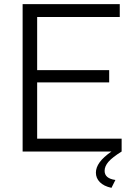

<svg xmlns="http://www.w3.org/2000/svg" viewBox="-20 -730 649 925"><path d="M566 -62V0Q521 28 502.5 49.5Q484 71 484 93Q484 130 536 137L517 175Q480 167 461 147.5Q442 128 442 102Q442 77 460 52Q478 27 517 0H89V-710H557V-648H159V-392H506V-333H159V-62Z"/></svg>

Font: PTCRaleway
Style: Regular
Weight: 400
Designer: Matt McInerney, Pablo Impallari, Rodrigo Fuenzalida
Foundry: Matt McInerney, Pablo Impallari, Rodrigo Fuenzalida
Version: Version 3.000g; ttfautohint (v1.5) -l 8 -r 28 -G 28 -x 14 -D